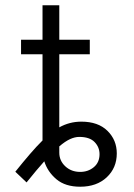

<svg xmlns="http://www.w3.org/2000/svg" viewBox="-20 -696 509 727"><path d="M141 -676.1H204.5V-545.5H320V-490.4H204.5V-213.8Q243.3 -235.4 288 -235.4Q351.6 -235.4 386.9 -200.6Q422.2 -165.8 422.2 -115.1Q422.2 -60.4 384.2 -24.7Q346.2 11 283.7 11Q227.3 11 193.7 -17.2Q160.2 -45.5 147.7 -85.2Q119.3 -53.6 80.6 -5.3L38 -45.8Q68.2 -83.5 93.4 -112.7Q118.6 -142 141 -164.1V-490.4H59.7V-545.5H141ZM204.5 -141.7V-117.9Q204.5 -87.4 227.3 -66.2Q250 -45.1 283.7 -45.1Q313.6 -45.1 335.2 -63Q356.9 -81 356.9 -112.2Q356.9 -138.8 338.1 -158.2Q319.2 -177.6 280.2 -177.6Q263.5 -177.6 245.2 -169.2Q226.9 -160.9 204.5 -141.7Z"/></svg>

Font: Inter UI Light
Style: Regular
Weight: 300
Designer: Rasmus Andersson
Foundry: rsms
Version: 3.2;8d6f07862